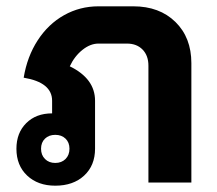

<svg xmlns="http://www.w3.org/2000/svg" viewBox="-20 -578 688 608"><path d="M586 -378V0H450V-370Q450 -402 431.5 -421Q413 -440 382 -440H292Q266 -440 241 -420Q216 -400 201 -368Q281 -329 281 -259V-107Q281 -54 246.5 -22Q212 10 155 10Q100 10 66 -22Q32 -54 32 -107Q32 -157 63 -188Q94 -219 145 -219V-259Q145 -317 55 -332Q66 -399 99.5 -450.5Q133 -502 183 -530Q233 -558 292 -558H402Q485 -558 535.5 -508.5Q586 -459 586 -378ZM200 -107Q200 -127 187.5 -139Q175 -151 155 -151Q135 -151 122.5 -139Q110 -127 110 -107Q110 -87 122.5 -74.5Q135 -62 155 -62Q175 -62 187.5 -74.5Q200 -87 200 -107Z"/></svg>

Font: Bai Jamjuree
Style: Bold
Weight: 700
Designer: Katatrad Aksorn Co.,Ltd.
Foundry: Cadson Demak Co.,Ltd.
Version: Version 1.000; ttfautohint (v1.6)